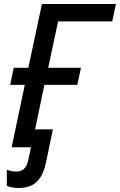

<svg xmlns="http://www.w3.org/2000/svg" viewBox="-20 -734 598 957"><path d="M38.1 0 103.5 -311H30.8L48.3 -396H121.1L189 -713.9H557.6L539.6 -627.4H269.5L220.2 -396H383.8L365.2 -311H201.2L136.2 0ZM73.7 203.1Q56.6 203.1 40.3 200Q23.9 196.8 14.2 192.4V112.3Q25.4 116.2 37.1 118.7Q48.8 121.1 61 121.1Q76.7 121.1 88.4 115.5Q100.1 109.9 108.6 96.2Q117.2 82.5 122.1 58.6L153.8 -89.4H243.7L209 76.7Q199.2 123.5 180.4 151.4Q161.6 179.2 134.8 191.2Q107.9 203.1 73.7 203.1Z"/></svg>

Font: Open Sans Medium
Style: Italic
Weight: 500
Italic angle: -12°
Designer: Monotype Design Team
Foundry: Monotype Imaging Inc.
Version: Version 3.000